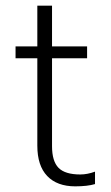

<svg xmlns="http://www.w3.org/2000/svg" viewBox="-20 -644 394 679"><path d="M112 -129V-438H35V-480H112V-624H164V-480H288V-438H164V-127Q164 -74 187 -50.5Q210 -27 264 -27Q289 -27 316 -37V7Q289 15 246 15Q182 15 147 -21.5Q112 -58 112 -129Z"/></svg>

Font: Prompt ExtraLight
Style: Regular
Weight: 275
Designer: Katatrad Team
Foundry: CadsonDemak
Version: Version 1.000